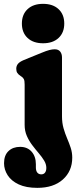

<svg xmlns="http://www.w3.org/2000/svg" viewBox="-78 -708 386 974"><path d="M236.5 -118Q236.5 -85 244.2 -57.8Q252 -30.5 262.5 -6Q273 18.5 280.8 42.2Q288.5 66 288.5 91.5Q288.5 160 241 202.5Q193.5 245 111.5 245Q54.5 245 17 227.5Q-20.5 210 -39 181.2Q-57.5 152.5 -57.5 120Q-57.5 80 -35 58.5Q-12.5 37 24 37Q61 37 82.5 61.5Q104 86 104 125V141.5Q104 158.5 111.2 167.5Q118.5 176.5 131.5 176.5Q143.5 176.5 150.2 168Q157 159.5 157 143.5Q157 125 146 106.8Q135 88.5 118.5 69.2Q102 50 85.5 28.2Q69 6.5 58 -18.8Q47 -44 47 -74.5V-278.5Q47 -298 43.2 -306Q39.5 -314 31 -319.5L26.5 -322.5Q14.5 -330.5 9.5 -338.5Q4.5 -346.5 4.5 -359Q4.5 -373.5 13 -384Q21.5 -394.5 43 -403.5L132.5 -440Q158 -450.5 172.5 -454.2Q187 -458 199.5 -458Q218 -458 227.2 -446.5Q236.5 -435 236.5 -416.5ZM140.5 -488.5Q90.5 -488.5 61.8 -515.5Q33 -542.5 33 -588.5Q33 -634.5 61.8 -661.5Q90.5 -688.5 140.5 -688.5Q190.5 -688.5 219.2 -661.5Q248 -634.5 248 -588.5Q248 -542.5 219.2 -515.5Q190.5 -488.5 140.5 -488.5Z"/></svg>

Font: Fraunces 144pt S100 Black
Style: Regular
Weight: 900
Version: Version 1.000